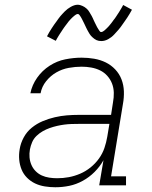

<svg xmlns="http://www.w3.org/2000/svg" viewBox="-20 -781 640 809"><path d="M213 8Q191 8 169 4.5Q147 1 128 -8Q109 -17 94 -32Q79 -47 71 -66.5Q63 -86 61 -108Q59 -130 63 -153Q67 -178 80 -202Q93 -226 114 -243Q135 -260 160 -270.5Q185 -281 211 -287Q237 -293 262 -295Q287 -297 313 -297H448L456 -349Q460 -370 459.5 -390.5Q459 -411 452 -429Q445 -447 432 -461.5Q419 -476 401.5 -484.5Q384 -493 364 -496.5Q344 -500 324 -500Q297 -500 269.5 -495Q242 -490 217.5 -476Q193 -462 174.5 -439Q156 -416 151 -388H108Q115 -423 136.5 -453.5Q158 -484 189 -504Q220 -524 255 -531Q290 -538 324 -538Q351 -538 377 -533.5Q403 -529 425.5 -518Q448 -507 465.5 -488.5Q483 -470 492 -446.5Q501 -423 502 -396.5Q503 -370 498 -343L448 -38H511V0H398L416 -106Q401 -79 378.5 -56.5Q356 -34 328.5 -19Q301 -4 272 2Q243 8 213 8ZM221 -30Q246 -30 270 -34.5Q294 -39 317.5 -49Q341 -59 361.5 -75.5Q382 -92 397 -113Q412 -134 420 -157.5Q428 -181 432 -205L441 -259H313Q297 -259 281.5 -258.5Q266 -258 251 -256Q236 -254 220.5 -250.5Q205 -247 189.5 -241.5Q174 -236 160 -228Q146 -220 134 -208.5Q122 -197 115.5 -182Q109 -167 106 -151Q103 -134 104.5 -117.5Q106 -101 112.5 -86Q119 -71 130.5 -59.5Q142 -48 156.5 -41.5Q171 -35 187.5 -32.5Q204 -30 221 -30ZM407 -608Q401 -608 396 -609Q391 -610 386.5 -612Q382 -614 378 -617Q374 -620 370 -623.5Q366 -627 363 -630.5Q360 -634 357.5 -638Q355 -642 352.5 -646.5Q350 -651 347.5 -655.5Q345 -660 343 -664.5Q341 -669 339 -673Q337 -677 334.5 -682.5Q332 -688 329.5 -692.5Q327 -697 325 -701.5Q323 -706 320.5 -709.5Q318 -713 315 -717.5Q312 -722 308 -722Q304 -722 300 -719.5Q296 -717 293 -714.5Q290 -712 285 -707.5Q280 -703 278 -700.5Q276 -698 274 -696Q272 -694 269.5 -691Q267 -688 265 -685Q263 -682 260.5 -679Q258 -676 255.5 -672.5Q253 -669 250 -665Q247 -661 244.5 -657Q242 -653 239 -648.5Q236 -644 233 -639.5Q230 -635 227 -630Q224 -625 221 -620Q218 -615 215 -609L178 -628Q183 -638 188 -646Q193 -654 198 -662Q203 -670 208 -677Q213 -684 217.5 -690Q222 -696 226 -702Q230 -708 234.5 -713Q239 -718 243 -722.5Q247 -727 253 -733Q259 -739 265 -743.5Q271 -748 278 -752Q285 -756 292.5 -758.5Q300 -761 307 -761Q313 -761 318 -759.5Q323 -758 327.5 -756Q332 -754 336 -751.5Q340 -749 344 -745.5Q348 -742 351 -738.5Q354 -735 356.5 -730.5Q359 -726 361.5 -722Q364 -718 366.5 -713.5Q369 -709 371 -704.5Q373 -700 375 -695.5Q377 -691 379.5 -686Q382 -681 384.5 -676Q387 -671 389 -667Q391 -663 393.5 -659.5Q396 -656 399 -651Q402 -646 406 -646Q410 -646 414 -648.5Q418 -651 421 -653.5Q424 -656 429 -661Q434 -666 436 -668Q438 -670 440 -672.5Q442 -675 444.5 -678Q447 -681 449 -683.5Q451 -686 453.5 -689.5Q456 -693 458.5 -696.5Q461 -700 464 -703.5Q467 -707 469.5 -711.5Q472 -716 475 -720Q478 -724 481 -729Q484 -734 487 -739Q490 -744 493 -749Q496 -754 499 -760L536 -740Q531 -731 526 -722.5Q521 -714 516 -706.5Q511 -699 506 -692Q501 -685 496.5 -678.5Q492 -672 488 -666.5Q484 -661 479.5 -656Q475 -651 471 -646.5Q467 -642 461 -635.5Q455 -629 449 -624.5Q443 -620 436 -616Q429 -612 421.5 -610Q414 -608 407 -608Z"/></svg>

Font: Iosevka Slab XLtExObl
Style: Regular
Weight: 200
Width: 7
Italic angle: -9°
Monospace: yes
Designer: Belleve Invis
Foundry: Belleve Invis
Version: Version 11.1.1; ttfautohint (v1.8.3)